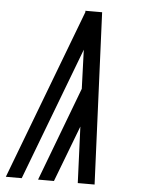

<svg xmlns="http://www.w3.org/2000/svg" viewBox="-53 -777 605 819"><g transform="rotate(5 250.0 -367.5)"><path d="M311 0 301 -241 209 0H141L293 -402L287 -569L71 0H3L280 -730L279 -735H351L383 0Z"/></g></svg>

Font: Iosevka Term Curly Oblique
Style: Regular
Weight: 400
Italic angle: -9°
Designer: Belleve Invis
Foundry: Belleve Invis
Version: Version 32.3.0